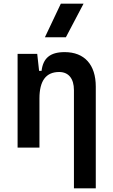

<svg xmlns="http://www.w3.org/2000/svg" viewBox="-20 -815 626 1060"><path d="M388.2 224.6H508.8V-336.9C508.8 -458 446.3 -527.3 336.9 -527.3C255.9 -527.3 217.8 -493.2 209.5 -423.8H195.8L185.5 -517.6H77.1V0H197.8V-271.5C197.8 -369.6 234.4 -417.5 306.6 -417.5C358.4 -417.5 388.2 -381.3 388.2 -317.4ZM228 -609.4H343.8L441.4 -794.9H315.9Z"/></svg>

Font: Cascadia Code NF SemiBold
Style: Regular
Weight: 600
Monospace: yes
Designer: Aaron Bell
Foundry: Saja Typeworks
Version: Version 2404.023